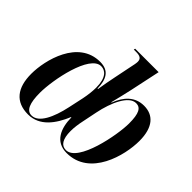

<svg xmlns="http://www.w3.org/2000/svg" viewBox="-175 -980 1209 1209"><g transform="rotate(45 430.0 -375.0)"><path d="M209 10C311 10 372 -74 412 -170H415C416 -74 451 10 552 10C760 10 823 -240 823 -368C823 -491 769 -546 687 -546C608 -546 558 -494 528 -415H525C538 -464 548 -511 559 -558L602 -760H393L391 -750H411C446 -750 463 -741 463 -713C463 -701 459 -681 454 -659L430 -541C423 -507 413 -455 407 -415H403C401 -494 376 -546 296 -546C101 -546 42 -308 42 -186C42 -61 96 10 209 10ZM229 -1C184 -1 165 -49 165 -140C165 -253 218 -531 320 -531C357 -531 393 -502 393 -413C393 -383 389 -346 381 -307L359 -205C335 -93 292 -1 229 -1ZM536 0C495 0 472 -34 472 -106C472 -136 477 -172 484 -204L504 -302C526 -412 576 -522 640 -522C680 -522 699 -490 699 -400C699 -298 643 0 536 0Z"/></g></svg>

Font: Noto Serif Display SemiCondensed SemiBold
Style: Italic
Weight: 600
Width: 4
Italic angle: -12°
Designer: Monotype Design Team
Foundry: Monotype Imaging Inc.
Version: Version 2.009